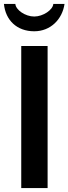

<svg xmlns="http://www.w3.org/2000/svg" viewBox="-35 -956 348 976"><path d="M73 0H207V-722H73ZM-15 -936C-7 -854 50 -797 139 -797C223 -797 282 -859 293 -936H236C234 -906 184 -872 139 -872C93 -872 45 -906 43 -936Z"/></svg>

Font: Perun SemiBold
Style: Regular
Weight: 600
Foundry: Copyright (c) Stefan Peev, Context Ltd, 2016
Version: Version 1.089